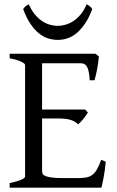

<svg xmlns="http://www.w3.org/2000/svg" viewBox="-20 -862 536 882"><path d="M465.8 -119.1Q461.9 -77.1 455.8 -45.7Q449.7 -14.2 445.8 0H24.4V-21Q57.6 -27.8 76.4 -35.9Q95.2 -43.9 95.2 -50.8V-564Q95.2 -569.8 77.4 -578.6Q59.6 -587.4 24.4 -594.2V-615.2H418L434.1 -603Q433.1 -590.3 431.2 -575.2Q429.2 -560.1 426.3 -544.9Q423.3 -529.8 420.2 -516.1Q417 -502.4 414.1 -493.2H392.1Q391.1 -515.6 387.9 -530.8Q384.8 -545.9 379.9 -554.9Q375 -564 367.9 -567.6Q360.8 -571.3 352.1 -571.3H173.3V-358.9H371.1L383.8 -345.2Q379.9 -338.4 374.3 -330.6Q368.7 -322.8 362.5 -315.2Q356.4 -307.6 350.3 -301.3Q344.2 -294.9 338.9 -291Q331.5 -298.3 323 -303.2Q314.5 -308.1 303.5 -311.5Q292.5 -314.9 277.6 -316.4Q262.7 -317.9 242.2 -317.9H173.3V-75.2Q173.3 -67.9 176.8 -62.3Q180.2 -56.6 190.9 -52.5Q201.7 -48.3 221.2 -46.1Q240.7 -43.9 272.9 -43.9H335.9Q358.4 -43.9 374.3 -46.4Q390.1 -48.8 402.3 -57.4Q414.6 -65.9 424.6 -82.5Q434.6 -99.1 444.8 -127.9ZM403.8 -820.3Q389.2 -780.8 370.8 -753.9Q352.5 -727.1 332.3 -710.2Q312 -693.4 290 -686Q268.1 -678.7 246.1 -678.7Q222.2 -678.7 199.7 -686Q177.2 -693.4 157 -710.2Q136.7 -727.1 118.9 -753.9Q101.1 -780.8 86.4 -820.3Q92.3 -829.1 98.1 -833.7Q104 -838.4 112.3 -842.3Q124.5 -814.5 140.4 -795.4Q156.2 -776.4 173.8 -764.9Q191.4 -753.4 209.7 -748.3Q228 -743.2 244.1 -743.2Q261.2 -743.2 280 -748.3Q298.8 -753.4 316.7 -764.9Q334.5 -776.4 350.3 -795.4Q366.2 -814.5 377.9 -842.3Q386.2 -838.4 392.1 -833.7Q397.9 -829.1 403.8 -820.3Z"/></svg>

Font: Gentium Plus
Style: Regular
Weight: 400
Designer: J. Victor Gaultney, Annie Olsen, Iska Routamaa
Foundry: SIL International
Version: Version 1.510